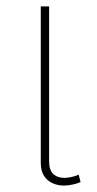

<svg xmlns="http://www.w3.org/2000/svg" viewBox="-20 -568 301 598"><path d="M179 10Q160 10 143.5 2.5Q127 -5 117 -20.5Q107 -36 107 -60V-548H133V-65Q133 -38 146 -26Q159 -14 180 -14Q191 -14 204 -17Q217 -20 225 -24L231 -1Q220 4 205.5 7Q191 10 179 10Z"/></svg>

Font: Noto Sans Thai Thin
Style: Regular
Weight: 250
Designer: Monotype Design Team
Foundry: Monotype Imaging Inc.
Version: Version 2.001